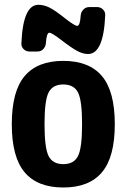

<svg xmlns="http://www.w3.org/2000/svg" viewBox="-20 -790 540 819"><path d="M187.5 -124Q205.1 -89.8 250 -89.8Q294.9 -89.8 312.5 -124Q330.1 -158.2 330.1 -260.3Q330.1 -362.3 312.5 -396Q294.9 -429.7 250 -429.7Q205.1 -429.7 187.5 -396Q169.9 -362.3 169.9 -260.3Q169.9 -158.2 187.5 -124ZM85 -465.3Q139.6 -530.3 250 -530.3Q360.4 -530.3 415 -465.3Q469.7 -400.4 469.7 -260.3Q469.7 -120.1 415 -55.2Q360.4 9.8 250 9.8Q139.6 9.8 85 -55.2Q30.3 -120.1 30.3 -260.3Q30.3 -400.4 85 -465.3ZM360.4 -759.8H394.5Q409.2 -759.8 419.4 -749.5Q429.7 -739.3 428.7 -724.6Q421.9 -559.6 355.5 -559.6Q334 -559.6 310.1 -572.3Q286.1 -585 240.2 -620.1Q201.2 -650.4 190.4 -650.4Q178.7 -650.4 175.8 -606.4Q174.8 -591.8 165 -581.1Q155.3 -570.3 139.6 -570.3H105.5Q90.8 -570.3 80.6 -580.6Q70.3 -590.8 71.3 -605.5Q78.1 -770.5 144.5 -769.5Q167 -769.5 190.9 -757.8Q214.8 -746.1 259.8 -710Q298.8 -679.7 309.6 -679.7Q321.3 -679.7 324.2 -723.6Q325.2 -738.3 335.4 -749Q345.7 -759.8 360.4 -759.8Z"/></svg>

Font: Rounded-L Mgen+ 1mn bold
Style: Bold
Weight: 700
Designer: [Source Han Sans]
Ryoko NISHIZUKA  (kana & ideographs); Paul D. Hunt (Latin, Greek & Cyrillic); Wenlong ZHANG  (bopomofo
Version: Version 1.059.20150602